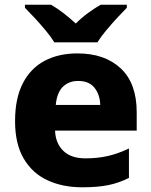

<svg xmlns="http://www.w3.org/2000/svg" viewBox="-20 -786 643 816"><path d="M309 -559Q425 -559 493 -495.5Q561 -432 561 -309V-231H214Q216 -177 249 -145Q282 -113 343 -113Q395 -113 438.5 -123Q482 -133 528 -155V-30Q487 -9 441.5 0.5Q396 10 329 10Q246 10 181.5 -20Q117 -50 80.5 -112.5Q44 -175 44 -271Q44 -368 77 -432Q110 -496 169.5 -527.5Q229 -559 309 -559ZM312 -442Q273 -442 247.5 -417.5Q222 -393 217 -340H406Q405 -383 382 -412.5Q359 -442 312 -442ZM211 -606Q197 -629 174.5 -656Q152 -683 128.5 -708.5Q105 -734 86 -753V-766H197Q224 -750 249.5 -730.5Q275 -711 302 -686Q327 -711 354.5 -731Q382 -751 408 -766H519V-753Q501 -735 477.5 -709.5Q454 -684 431 -656.5Q408 -629 394 -606Z"/></svg>

Font: Noto Sans Myanmar ExtraBold
Style: Regular
Weight: 800
Designer: Monotype Design Team
Foundry: Monotype Imaging Inc.
Version: Version 2.107; ttfautohint (v1.8.4.7-5d5b)